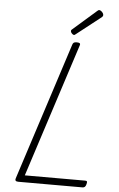

<svg xmlns="http://www.w3.org/2000/svg" viewBox="-76 -1330 857 1380"><g transform="rotate(5 352.5 -640.0)"><path d="M111 0Q82 0 90 -23L411 -1016Q414 -1026 420.5 -1030.5Q427 -1035 442 -1035Q457 -1035 463 -1030.5Q469 -1026 465 -1015L153 -50H589Q600 -50 602 -44Q604 -38 600 -25Q597 -12 590.5 -6Q584 0 574 0ZM417 -1086Q410 -1086 401.5 -1095Q393 -1104 393 -1111Q393 -1114 393.5 -1117Q394 -1120 398 -1123L567 -1271Q572 -1275 575 -1277.5Q578 -1280 583 -1280Q589 -1280 596.5 -1274.5Q604 -1269 609 -1261.5Q614 -1254 614 -1247Q614 -1243 613 -1240Q612 -1237 607 -1232L431 -1094Q426 -1091 423.5 -1088.5Q421 -1086 417 -1086Z"/></g></svg>

Font: Playwrite CO ExtraLight
Style: Regular
Weight: 250
Version: Version 1.002